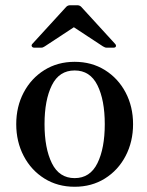

<svg xmlns="http://www.w3.org/2000/svg" viewBox="-20 -701 563 733"><path d="M265 12Q200 12 149.5 -19.5Q99 -51 70.5 -105.5Q42 -160 42 -227Q42 -294 70.5 -348Q99 -402 149.5 -433.5Q200 -465 265 -465Q330 -465 380.5 -433.5Q431 -402 459.5 -348Q488 -294 488 -227Q488 -160 459.5 -105.5Q431 -51 380.5 -19.5Q330 12 265 12ZM265 -21Q324 -21 352 -78Q380 -135 380 -227Q380 -319 352 -375.5Q324 -432 265 -432Q206 -432 178 -375.5Q150 -319 150 -227Q150 -135 178 -78Q206 -21 265 -21ZM111 -519Q104 -519 101.5 -524Q99 -529 104 -534L233 -675Q239 -681 248 -681H275Q284 -681 290 -675L419 -534Q424 -529 422.5 -524Q421 -519 413 -519H387Q383 -519 380 -520.5Q377 -522 373 -524L262 -597L151 -524Q147 -522 144.5 -520.5Q142 -519 137 -519Z"/></svg>

Font: Zen Old Mincho SemiBold
Style: Regular
Weight: 600
Version: Version 1.500